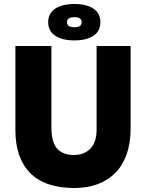

<svg xmlns="http://www.w3.org/2000/svg" viewBox="-20 -930 730 960"><path d="M352 10Q205 10 131 -65Q57 -140 57 -279V-700H237V-295Q237 -218 266 -186.5Q295 -155 349 -155Q401 -155 432 -187Q463 -219 463 -283V-700H633V-287Q633 -215 613.5 -159.5Q594 -104 557.5 -66.5Q521 -29 469 -9.5Q417 10 352 10ZM352 -728Q292 -728 256.5 -751Q221 -774 221 -819Q221 -864 256.5 -887Q292 -910 352 -910Q412 -910 447 -887Q482 -864 482 -819Q482 -774 447 -751Q412 -728 352 -728ZM352 -794Q372 -794 380 -800.5Q388 -807 388 -819Q388 -831 380 -837.5Q372 -844 352 -844Q332 -844 323.5 -837.5Q315 -831 315 -819Q315 -807 323.5 -800.5Q332 -794 352 -794Z"/></svg>

Font: Tilda Sans Black
Style: Regular
Weight: 900
Designer: ParaType Ltd
Foundry: ParaType Ltd
Version: Version 1.009